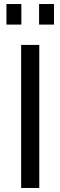

<svg xmlns="http://www.w3.org/2000/svg" viewBox="-20 -933 300 953"><path d="M85 0V-710H175V0ZM12 -811V-913H86V-811ZM174 -811V-913H248V-811Z"/></svg>

Font: Boldmen Medium
Style: Regular
Weight: 400
Designer: Matt McInerney, Pablo Impallari, Rodrigo Fuenzalida
Foundry: LIVING CONCEPT
Version: Version 1.000